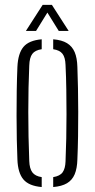

<svg xmlns="http://www.w3.org/2000/svg" viewBox="-20 -768 392 794"><path d="M52 -108.5Q50.5 -144 49.5 -190.8Q48.5 -237.5 48.5 -289.5Q48.5 -341.5 49.2 -393.2Q50 -445 52 -491Q54.5 -547 77 -574Q99.5 -601 152.5 -605.5V-564.5Q125 -560.5 113.5 -545Q102 -529.5 101 -497Q99 -453 98 -404.5Q97 -356 97 -305.2Q97 -254.5 98 -203.2Q99 -152 101 -102.5Q102 -71 113.8 -55.2Q125.5 -39.5 152.5 -35.5V5.5Q99.5 1 76.8 -26Q54 -53 52 -108.5ZM200 5.5V-35.5Q228 -40 239 -55.5Q250 -71 251 -100.5Q253 -146.5 254 -195.5Q255 -244.5 255 -295.5Q255 -346.5 254.2 -397.8Q253.5 -449 251 -499.5Q250 -530.5 238.5 -545.5Q227 -560.5 200 -564.5V-605.5Q236 -602.5 257.2 -589.5Q278.5 -576.5 288.8 -552.5Q299 -528.5 300 -491Q301.5 -450.5 302.5 -403Q303.5 -355.5 303.5 -305.2Q303.5 -255 302.8 -205Q302 -155 300 -108.5Q299 -71.5 288.8 -47.2Q278.5 -23 257 -10.2Q235.5 2.5 200 5.5ZM87 -640 156.5 -748H194.5L264 -640H223L176 -716L129 -640Z"/></svg>

Font: Big Shoulders Stencil Text ExtraLight
Style: Regular
Weight: 250
Version: Version 2.001